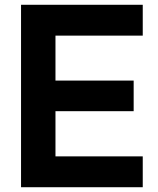

<svg xmlns="http://www.w3.org/2000/svg" viewBox="-20 -783 661 803"><path d="M68 0H577V-129H212V-318H539V-446H212V-634H577V-763H68Z"/></svg>

Font: Swile Sans
Style: Bold
Weight: 700
Designer: Lord
Foundry: Lord
Version: Version 1.477;FEAKit 1.0